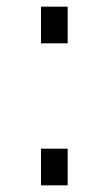

<svg xmlns="http://www.w3.org/2000/svg" viewBox="-20 -556 326 576"><path d="M183 -426V-536H103V-426ZM183 0V-110H103V0Z"/></svg>

Font: Plus Jakarta Sans
Style: Regular
Weight: 400
Designer: Gumpita Rahayu
Foundry: Tokotype
Version: Version 2.071;gftools[0.9.30]